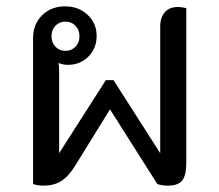

<svg xmlns="http://www.w3.org/2000/svg" viewBox="-20 -576 690 604"><path d="M566 -550V-64Q566 -24 553 -8Q540 8 508 8Q490 8 475 3L326 -232L216 -54Q195 -20 172 -6Q149 8 117 8Q99 8 84 3V-456Q84 -500 112.5 -528Q141 -556 185 -556Q227 -556 255.5 -529.5Q284 -503 284 -463Q284 -424 258 -398Q232 -372 194 -372Q178 -372 164 -378Q166 -369 166 -351V-94L313 -324H337L484 -94V-493Q484 -521 498.5 -537.5Q513 -554 539 -554Q553 -554 566 -550ZM142 -462Q142 -442 154.5 -429Q167 -416 186 -416Q205 -416 217.5 -429Q230 -442 230 -462Q230 -482 217.5 -495Q205 -508 186 -508Q167 -508 154.5 -495Q142 -482 142 -462Z"/></svg>

Font: Thasadith
Style: Bold
Weight: 700
Designer: Cadson Demak Co.,Ltd.
Foundry: Cadson Demak Co.,Ltd.
Version: Version 1.000; ttfautohint (v1.6)